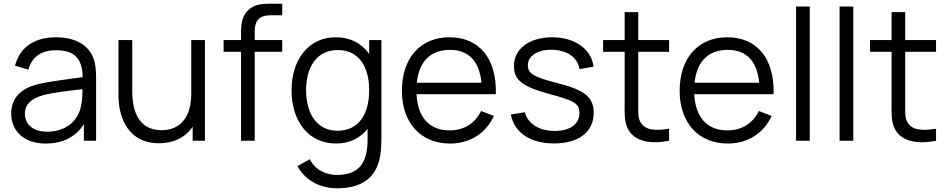

<svg xmlns="http://www.w3.org/2000/svg" viewBox="-20 -755 5078 1030"><path d="M224.5 15C316.5 15 388 -21 430 -89.5V0H495.5V-335.5C495.5 -375.5 492.5 -415.5 479.5 -447C451 -517 379 -555 280.5 -555C161.5 -555 85.5 -499 60.5 -402.5L132 -381.5C152.5 -453.5 205.5 -485.5 279.5 -485.5C382 -485.5 422 -438.5 423.5 -341C351.5 -331 250.5 -319.5 177.5 -302C97 -280.5 40 -233.5 40 -145C40 -59 102 15 224.5 15ZM233 -48.5C146 -48.5 113.5 -98 113.5 -145C113.5 -203.5 161 -229.5 207 -243C266.5 -259.5 351.5 -268 422.5 -276.5C422.5 -252 421.5 -217 415.5 -190.5C401.5 -109 336 -48.5 233 -48.5Z M832 13.5C909.5 13.5 973.5 -16.5 1013.5 -75V0H1079.5V-540H1006V-252C1006 -130 950 -56.5 846 -56.5C733 -56.5 689.5 -145.5 689.5 -264.5V-540H615.5V-243C615.5 -121.5 670 13.5 832 13.5Z M1346.5 0V-477H1494V-540H1346.5V-588C1346.5 -646.5 1374 -673 1430 -673H1494V-735H1425C1383.5 -735 1339 -731 1306.5 -695.5C1277 -663.5 1273 -621.5 1273 -580V-540H1179.5V-477H1273V0Z M1783.5 15C1856.5 15 1913 -15 1952 -64V-8.5C1952.5 118.5 1905.5 183.5 1788.5 183.5C1731.5 183.5 1671.5 159 1642 99L1575.5 136C1621.5 220 1705.5 255 1788.5 255C1920.5 255 2000.5 199 2020 78.5C2024.5 51 2026 23.5 2026 -7.5V-540H1960.5V-465.5C1921 -521.5 1860.5 -555 1780.5 -555C1632.5 -555 1544 -431.5 1544 -270.5C1544 -108.5 1632 15 1783.5 15ZM1791 -53.5C1678.5 -53.5 1622 -147.5 1622 -270.5C1622 -392.5 1676.5 -486.5 1792.5 -486.5C1905 -486.5 1960.5 -397.5 1960.5 -270.5C1960.5 -145.5 1906 -53.5 1791 -53.5Z M2394.5 15C2499 15 2586.5 -38.5 2629.5 -133L2561 -159.5C2527.5 -92 2468.5 -55.5 2391.5 -55.5C2284 -55.5 2220.5 -125.5 2214.5 -249.5H2640C2645.5 -440 2551.5 -555 2391.5 -555C2235.5 -555 2136 -444.5 2136 -267.5C2136 -96.5 2237 15 2394.5 15ZM2393.5 -487.5C2494 -487.5 2551.5 -427.5 2563 -311H2216C2227.5 -424.5 2289.5 -487.5 2393.5 -487.5Z M2952 14.5C3084.5 14.5 3165 -47.5 3165 -149.5C3165 -233 3118.5 -271.5 2969.5 -309.5C2842 -341.5 2811.5 -361.5 2811.5 -404.5C2811.5 -455.5 2864.5 -489.5 2941 -488C3022 -486.5 3078.5 -447.5 3089 -384L3164 -397.5C3153 -491.5 3064 -555 2942 -555C2820 -555 2737 -493 2737 -401C2737 -325.5 2782 -290 2928.5 -250.5C3065.5 -213.5 3088.5 -198.5 3088.5 -148.5C3088.5 -89.5 3038 -52.5 2956 -52.5C2872 -52.5 2811 -91.5 2795.5 -153L2720.5 -140.5C2739 -43 2825.5 14.5 2952 14.5Z M3569.5 -64.5C3492 -52 3439 -56.5 3415 -101.5C3402 -124.5 3404 -153 3404 -198.5V-477H3569.5V-540H3404V-690H3331V-540H3215.5V-477H3331V-195.5C3331 -142.5 3328.5 -104 3348 -64.5C3383.5 7.5 3478 19 3569.5 0Z M3884.5 15C3989 15 4076.5 -38.5 4119.5 -133L4051 -159.5C4017.5 -92 3958.5 -55.5 3881.5 -55.5C3774 -55.5 3710.5 -125.5 3704.5 -249.5H4130C4135.5 -440 4041.5 -555 3881.5 -555C3725.5 -555 3626 -444.5 3626 -267.5C3626 -96.5 3727 15 3884.5 15ZM3883.5 -487.5C3984 -487.5 4041.5 -427.5 4053 -311H3706C3717.5 -424.5 3779.5 -487.5 3883.5 -487.5Z M4324 0V-720H4250.5V0Z M4557.5 0V-720H4484V0Z M5001.5 -64.5C4924 -52 4871 -56.5 4847 -101.5C4834 -124.5 4836 -153 4836 -198.5V-477H5001.5V-540H4836V-690H4763V-540H4647.5V-477H4763V-195.5C4763 -142.5 4760.5 -104 4780 -64.5C4815.5 7.5 4910 19 5001.5 0Z"/></svg>

Font: Manrope
Style: Regular
Weight: 400
Designer: Mikhail Sharanda
Foundry: Mikhail Sharanda
Version: Version 4.505